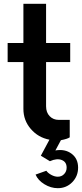

<svg xmlns="http://www.w3.org/2000/svg" viewBox="-20 -725 429 1005"><path d="M270 62.5Q320 53.8 354.4 79.4Q388.8 105 388.8 152.5Q388.8 197.5 358.1 228.8Q327.5 260 282.5 260Q246.2 260 212.5 239.4Q178.8 218.8 166.2 188.8L222.5 168.8Q231.2 181.2 248.8 190.6Q266.2 200 282.5 200Q302.5 200 315.6 186.2Q328.8 172.5 328.8 152.5Q328.8 122.5 303.1 112.5Q277.5 102.5 241.2 118.8L193.8 90L238.8 6.2Q180 -5 141.2 -50Q102.5 -95 102.5 -155V-400H20V-500H102.5V-705H221.2V-500H347.5V-400H221.2V-168.8Q221.2 -136.2 240 -116.9Q258.8 -97.5 287.5 -97.5H345V-6.2Q332.5 2.5 298.8 8.8Z"/></svg>

Font: Now Medium
Style: Regular
Weight: 500
Designer: Alfredo Marco Pradil
Foundry: Alfredo Marco Pradil
Version: Version 1.002;PS 001.002;hotconv 1.0.88;makeotf.lib2.5.64775